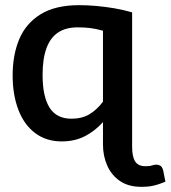

<svg xmlns="http://www.w3.org/2000/svg" viewBox="-20 -542 661 744"><path d="M379 18V-69Q349 -35 309.5 -14.5Q270 6 219 6Q159 6 116 -26.5Q73 -59 51 -117Q29 -175 29 -250Q29 -329 54.5 -390Q80 -451 137 -486.5Q194 -522 287 -522Q318 -522 352.5 -519Q387 -516 422.5 -510Q458 -504 492 -494V27ZM257 -82Q297 -82 326 -99Q355 -116 379 -148V-423Q350 -431 328 -433.5Q306 -436 281 -436Q235 -436 205 -416Q175 -396 160 -355Q145 -314 145 -252Q145 -168 172 -125Q199 -82 257 -82ZM528 182Q478 182 445 159.5Q412 137 395.5 99.5Q379 62 379 18L492 27Q492 66 504 84Q516 102 543 102Q550 102 557 101.5Q564 101 569 99Q575 97 579 96.5Q583 96 587 96Q594 96 601 100Q608 104 612 117L621 162Q604 169 589.5 173.5Q575 178 561 180Q547 182 528 182Z"/></svg>

Font: Aleo SemiBold
Style: Regular
Weight: 600
Designer: Alessio Laiso
Foundry: Alessio Laiso
Version: Version 2.001;gftools[0.9.29]